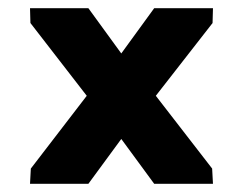

<svg xmlns="http://www.w3.org/2000/svg" viewBox="-20 -533 586 467"><path d="M53 -86 55 -123 191 -300 54 -477 53 -513H195L275 -403L355 -513H498L497 -477L359 -300L496 -123L498 -86H355L275 -195L195 -86Z"/></svg>

Font: Orbitron
Style: Bold
Weight: 700
Designer: Matt McInerney
Foundry: The League of Moveable Type
Version: Version 2.001